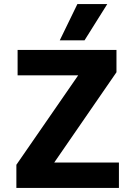

<svg xmlns="http://www.w3.org/2000/svg" viewBox="-20 -918 661 938"><path d="M393 -721H272L358 -898H504ZM561 0H60V-113L362 -550H66V-674H549V-565L245 -124H561Z"/></svg>

Font: Hind Colombo
Style: Bold
Weight: 700
Designer: Jyotish Sonowal, Aditi Pimprikar
Foundry: Indian Type Foundry
Version: Version 1.000;PS 1.0;hotconv 1.0.86;makeotf.lib2.5.63406; tt